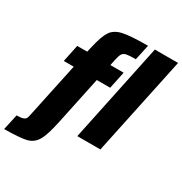

<svg xmlns="http://www.w3.org/2000/svg" viewBox="-278 -899 1191 1254"><g transform="rotate(30 317.0 -272.0)"><path d="M36 29 123 -381H48L75 -510H150L159 -548Q180 -641 205.5 -679Q231 -717 287.5 -729.5Q344 -742 475 -742L450 -626Q401 -626 381 -622Q361 -618 351.5 -604.5Q342 -591 335 -558L325 -510H425L398 -381H297L221 -21Q198 89 172 132Q146 175 98.5 186.5Q51 198 -67 199L-41 81Q-9 81 6.5 75.5Q22 70 27 60.5Q32 51 36 29ZM370 0 526 -743H701L544 0Z"/></g></svg>

Font: Saira Semi Condensed ExtraBold
Style: Italic
Weight: 800
Width: 4
Italic angle: -12°
Designer: Hector Gatti with collaboration of the Omnibus-Type team
Foundry: Omnibus-Type
Version: Version 1.001; ttfautohint (v1.8)